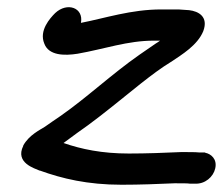

<svg xmlns="http://www.w3.org/2000/svg" viewBox="-20 -498 614 529"><path d="M194 -350C268 -363 331 -386 404 -386H421C419 -384 412 -380 409 -378L364 -347C288 -294 218 -228 146 -178C129 -167 116 -157 104 -149C90 -140 60 -126 44 -97V-96C21 -49 76 -34 89 -28H90C151 -6 221 11 315 11C365 11 417 9 461 7C482 7 497 7 503 8H516C545 10 568 -11 573 -34C579 -60 561 -74 546 -77L544 -78H528C518 -79 502 -79 480 -79H479C436 -77 383 -75 335 -75C261 -75 204 -87 155 -104C166 -112 179 -122 193 -132C231 -158 275 -193 311 -222L367 -267C399 -292 421 -309 455 -330C480 -347 524 -373 540 -412C555 -452 527 -467 501 -470C491 -471 481 -471 472 -472H424C341 -472 270 -448 203 -435C211 -477 165 -493 132 -462C118 -448 87 -414 102 -378C114 -345 157 -344 194 -350Z"/></svg>

Font: Stray Cat
Style: BlkObl
Weight: 900
Version: Version 1.0